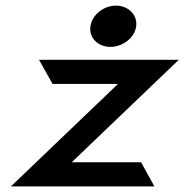

<svg xmlns="http://www.w3.org/2000/svg" viewBox="-20 -664 657 684"><path d="M373.2 -497C417.2 -497 459.5 -529 465.1 -570C470.6 -611 437.1 -644 393.1 -644C349.1 -644 307.6 -611 302.1 -570C296.5 -529 329.2 -497 373.2 -497ZM482.6 -86H235.6L617 -451H119L167.3 -365H400.3L19 0H530Z"/></svg>

Font: Charger
Style: ExBdIt
Weight: 400
Designer: Jasper
Foundry: Cannot Into Space Fonts
Version: Version 0.99